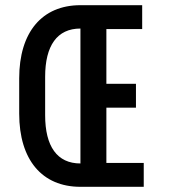

<svg xmlns="http://www.w3.org/2000/svg" viewBox="-20 -720 660 740"><path d="M390 -92V-305H504V-397H390V-608H528V-700H290C142 -700 54 -596 54 -418V-282C54 -104 142 0 290 0H534V-92ZM290 -90C200 -90 154 -156 154 -276V-424C154 -544 200 -610 290 -610Z"/></svg>

Font: Space Text Medium
Style: Regular
Weight: 500
Designer: Florian Karsten (Space Text), Colophon Foundry (Space Mono)
Foundry: Florian Karsten
Version: Version 1.003;PS 001.003;hotconv 1.0.88;makeotf.lib2.5.64775